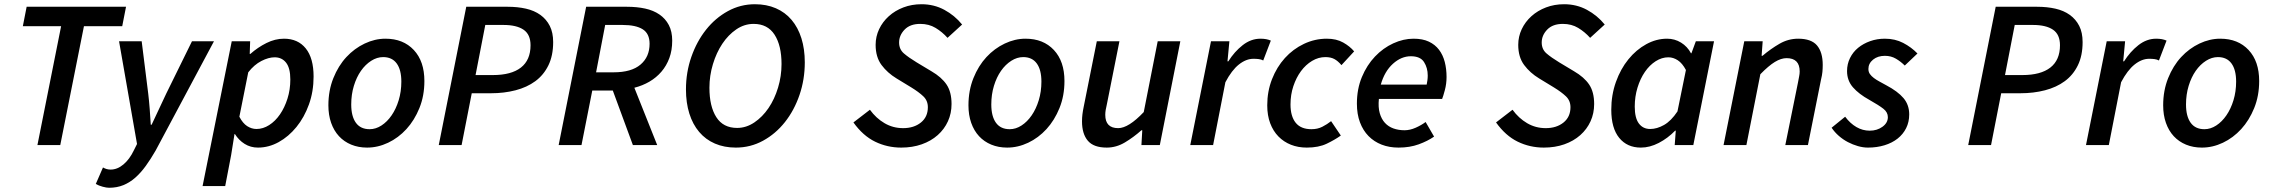

<svg xmlns="http://www.w3.org/2000/svg" viewBox="-20 -686 10740 908"><path d="M157 0 269 -562H88L106 -654H576L558 -562H377L265 0Z M496 202Q484 202 465.5 197Q447 192 433 184L467 106Q484 116 503 116Q535 116 564 91.5Q593 67 613 25L628 -5L543 -491H650L681 -243Q685 -210 688 -170.5Q691 -131 693 -96H697Q714 -131 731.5 -169.5Q749 -208 766 -243L888 -491H992L716 26Q693 66 669.5 98.5Q646 131 620 154Q594 177 563.5 189.5Q533 202 496 202Z M1089 -52 1073 48 1045 194H938L1076 -491H1163L1161 -431H1164Q1199 -462 1240 -482.5Q1281 -503 1323 -503Q1389 -503 1426 -457Q1463 -411 1463 -324Q1463 -253 1441 -192Q1419 -131 1382 -85.5Q1345 -40 1298 -14Q1251 12 1200 12Q1165 12 1137 -5.5Q1109 -23 1091 -52ZM1279 -415Q1250 -415 1216 -397.5Q1182 -380 1154 -344L1112 -134Q1128 -103 1149 -89.5Q1170 -76 1193 -76Q1224 -76 1253 -94.5Q1282 -113 1304 -145Q1326 -177 1339.5 -219.5Q1353 -262 1353 -310Q1353 -364 1333 -389.5Q1313 -415 1279 -415Z M1716 12Q1675 12 1641 -2Q1607 -16 1583 -42Q1559 -68 1546 -105Q1533 -142 1533 -188Q1533 -258 1556.5 -316.5Q1580 -375 1618 -416Q1656 -457 1704.5 -480Q1753 -503 1803 -503Q1887 -503 1937 -449.5Q1987 -396 1987 -303Q1987 -233 1963.5 -175Q1940 -117 1902 -75.5Q1864 -34 1815.5 -11Q1767 12 1716 12ZM1728 -75Q1757 -75 1784 -92.5Q1811 -110 1832 -140.5Q1853 -171 1865.5 -212Q1878 -253 1878 -300Q1878 -356 1856 -386Q1834 -416 1792 -416Q1763 -416 1735.5 -398.5Q1708 -381 1687 -351Q1666 -321 1653.5 -280Q1641 -239 1641 -192Q1641 -136 1663 -105.5Q1685 -75 1728 -75Z M2055 0 2185 -654H2381Q2428 -654 2467.5 -645Q2507 -636 2535.5 -615.5Q2564 -595 2580 -563.5Q2596 -532 2596 -487Q2596 -423 2573.5 -377Q2551 -331 2511.5 -302Q2472 -273 2418 -259Q2364 -245 2302 -245H2211L2163 0ZM2229 -331H2311Q2398 -331 2443.5 -366.5Q2489 -402 2489 -472Q2489 -523 2456 -545.5Q2423 -568 2361 -568H2275Z M2622 0 2752 -654H2945Q2992 -654 3031 -645.5Q3070 -637 3098.5 -617.5Q3127 -598 3143 -567.5Q3159 -537 3159 -494Q3159 -448 3145.5 -411.5Q3132 -375 3108 -347Q3084 -319 3051.5 -300Q3019 -281 2980 -271L3088 0H2973L2878 -258H2781L2730 0ZM2799 -344H2882Q2966 -344 3009 -380.5Q3052 -417 3052 -479Q3052 -527 3019.5 -547.5Q2987 -568 2924 -568H2842Z M3460 12Q3405 12 3361 -7Q3317 -26 3286.5 -62Q3256 -98 3240 -149Q3224 -200 3224 -263Q3224 -344 3249.5 -417Q3275 -490 3319 -545.5Q3363 -601 3422.5 -633.5Q3482 -666 3550 -666Q3605 -666 3649 -647Q3693 -628 3723.5 -592Q3754 -556 3770 -505Q3786 -454 3786 -391Q3786 -310 3761 -237Q3736 -164 3692 -108.5Q3648 -53 3588.5 -20.5Q3529 12 3460 12ZM3466 -81Q3509 -81 3547.5 -107Q3586 -133 3614.5 -175Q3643 -217 3659.5 -271.5Q3676 -326 3676 -383Q3676 -471 3643 -522Q3610 -573 3544 -573Q3500 -573 3462 -547Q3424 -521 3396 -479Q3368 -437 3351.5 -382.5Q3335 -328 3335 -271Q3335 -183 3367.5 -132Q3400 -81 3466 -81Z M4242 12Q4176 12 4118.5 -16Q4061 -44 4016 -107L4094 -167Q4123 -127 4163 -103.5Q4203 -80 4251 -80Q4302 -80 4335 -106.5Q4368 -133 4368 -179Q4368 -210 4346.5 -230.5Q4325 -251 4289 -273L4220 -315Q4177 -341 4149 -378.5Q4121 -416 4121 -474Q4121 -513 4137.5 -548Q4154 -583 4183.5 -609.5Q4213 -636 4252.5 -651Q4292 -666 4338 -666Q4397 -666 4446 -639.5Q4495 -613 4530 -570L4461 -507Q4436 -535 4404.5 -554Q4373 -573 4332 -573Q4284 -573 4258 -546Q4232 -519 4232 -485Q4232 -453 4254.5 -433.5Q4277 -414 4315 -391L4385 -349Q4433 -321 4456.5 -286Q4480 -251 4480 -194Q4480 -150 4463 -112.5Q4446 -75 4414.5 -47Q4383 -19 4339 -3.5Q4295 12 4242 12Z M4743 12Q4702 12 4668 -2Q4634 -16 4610 -42Q4586 -68 4573 -105Q4560 -142 4560 -188Q4560 -258 4583.5 -316.5Q4607 -375 4645 -416Q4683 -457 4731.5 -480Q4780 -503 4830 -503Q4914 -503 4964 -449.5Q5014 -396 5014 -303Q5014 -233 4990.5 -175Q4967 -117 4929 -75.5Q4891 -34 4842.5 -11Q4794 12 4743 12ZM4755 -75Q4784 -75 4811 -92.5Q4838 -110 4859 -140.5Q4880 -171 4892.5 -212Q4905 -253 4905 -300Q4905 -356 4883 -386Q4861 -416 4819 -416Q4790 -416 4762.5 -398.5Q4735 -381 4714 -351Q4693 -321 4680.5 -280Q4668 -239 4668 -192Q4668 -136 4690 -105.5Q4712 -75 4755 -75Z M5562 -491 5465 0H5378L5382 -70H5378Q5341 -37 5300 -12.5Q5259 12 5214 12Q5152 12 5124.5 -20.5Q5097 -53 5097 -112Q5097 -129 5099 -145.5Q5101 -162 5105 -181L5167 -491H5274L5215 -195Q5211 -178 5209 -166Q5207 -154 5207 -143Q5207 -80 5268 -80Q5317 -80 5389 -156L5455 -491Z M5609 0 5707 -491H5794L5785 -396H5789Q5818 -442 5857 -472.5Q5896 -503 5941 -503Q5970 -503 5990 -494L5954 -400Q5945 -405 5933 -406.5Q5921 -408 5908 -408Q5873 -408 5839 -381Q5805 -354 5775 -297L5717 0Z M6160 12Q6119 12 6085 -1.5Q6051 -15 6026 -40.5Q6001 -66 5987 -103Q5973 -140 5973 -188Q5973 -254 5995.5 -311.5Q6018 -369 6056.5 -411.5Q6095 -454 6146.5 -478.5Q6198 -503 6255 -503Q6300 -503 6332 -485Q6364 -467 6384 -443L6324 -378Q6307 -398 6290 -407Q6273 -416 6248 -416Q6215 -416 6185 -398Q6155 -380 6132.5 -349.5Q6110 -319 6096.5 -278.5Q6083 -238 6083 -192Q6083 -136 6107.5 -105.5Q6132 -75 6182 -75Q6211 -75 6233.5 -86.5Q6256 -98 6275 -113L6321 -45Q6293 -25 6254.5 -6.5Q6216 12 6160 12Z M6397 -196Q6397 -265 6420.5 -321.5Q6444 -378 6482.5 -418.5Q6521 -459 6569 -481Q6617 -503 6665 -503Q6708 -503 6737.5 -489Q6767 -475 6785.5 -450.5Q6804 -426 6812.5 -393Q6821 -360 6821 -322Q6821 -290 6813 -260Q6805 -230 6800 -218H6501Q6497 -179 6505 -151Q6513 -123 6529.5 -105Q6546 -87 6570 -78.5Q6594 -70 6622 -70Q6648 -70 6675 -82Q6702 -94 6722 -109L6762 -40Q6732 -19 6689.5 -3.5Q6647 12 6594 12Q6550 12 6514 -2Q6478 -16 6452 -42.5Q6426 -69 6411.5 -107.5Q6397 -146 6397 -196ZM6510 -286H6727Q6729 -296 6730.5 -306.5Q6732 -317 6732 -329Q6732 -365 6714.5 -392.5Q6697 -420 6652 -420Q6607 -420 6567.5 -384.5Q6528 -349 6510 -286Z M7281 12Q7215 12 7157.5 -16Q7100 -44 7055 -107L7133 -167Q7162 -127 7202 -103.5Q7242 -80 7290 -80Q7341 -80 7374 -106.5Q7407 -133 7407 -179Q7407 -210 7385.5 -230.5Q7364 -251 7328 -273L7259 -315Q7216 -341 7188 -378.5Q7160 -416 7160 -474Q7160 -513 7176.5 -548Q7193 -583 7222.5 -609.5Q7252 -636 7291.5 -651Q7331 -666 7377 -666Q7436 -666 7485 -639.5Q7534 -613 7569 -570L7500 -507Q7475 -535 7443.5 -554Q7412 -573 7371 -573Q7323 -573 7297 -546Q7271 -519 7271 -485Q7271 -453 7293.5 -433.5Q7316 -414 7354 -391L7424 -349Q7472 -321 7495.5 -286Q7519 -251 7519 -194Q7519 -150 7502 -112.5Q7485 -75 7453.5 -47Q7422 -19 7378 -3.5Q7334 12 7281 12Z M7740 12Q7675 12 7637.5 -34Q7600 -80 7600 -167Q7600 -237 7622 -298.5Q7644 -360 7681 -405.5Q7718 -451 7765.5 -477Q7813 -503 7864 -503Q7900 -503 7930 -484.5Q7960 -466 7977 -434H7979L8000 -491H8086L7988 0H7900L7905 -68H7902Q7867 -32 7824.5 -10Q7782 12 7740 12ZM7784 -76Q7816 -76 7849.5 -95Q7883 -114 7913 -159L7953 -355Q7936 -387 7914.5 -401Q7893 -415 7870 -415Q7839 -415 7810 -396.5Q7781 -378 7759 -346Q7737 -314 7724 -271.5Q7711 -229 7711 -182Q7711 -128 7730.5 -102Q7750 -76 7784 -76Z M8131 0 8229 -491H8316L8311 -422H8315Q8354 -455 8395.5 -479Q8437 -503 8484 -503Q8546 -503 8573 -471Q8600 -439 8600 -379Q8600 -362 8598.5 -346Q8597 -330 8592 -310L8530 0H8423L8483 -296Q8486 -313 8488.5 -325Q8491 -337 8491 -348Q8491 -411 8429 -411Q8403 -411 8373.5 -393Q8344 -375 8305 -335L8239 0Z M8814 12Q8791 12 8766.5 5Q8742 -2 8719 -14Q8696 -26 8676 -43.5Q8656 -61 8642 -82L8706 -134Q8730 -102 8759.5 -85Q8789 -68 8822 -68Q8857 -68 8882.5 -86.5Q8908 -105 8908 -132Q8908 -155 8887 -171.5Q8866 -188 8820 -214Q8771 -241 8743 -273Q8715 -305 8715 -350Q8715 -383 8729 -411.5Q8743 -440 8767.5 -460Q8792 -480 8824.5 -491.5Q8857 -503 8894 -503Q8942 -503 8980.5 -483Q9019 -463 9048 -433L8988 -376Q8969 -395 8946 -408.5Q8923 -422 8894 -422Q8860 -422 8838 -404Q8816 -386 8816 -360Q8816 -346 8823 -336Q8830 -326 8842 -317Q8854 -308 8869 -300Q8884 -292 8900 -283Q8955 -254 8982 -222Q9009 -190 9009 -145Q9009 -109 8994.5 -80Q8980 -51 8954 -30.5Q8928 -10 8892 1Q8856 12 8814 12Z M9288 0 9418 -654H9614Q9661 -654 9700.5 -645Q9740 -636 9768.5 -615.5Q9797 -595 9813 -563.5Q9829 -532 9829 -487Q9829 -423 9806.5 -377Q9784 -331 9744.5 -302Q9705 -273 9651 -259Q9597 -245 9535 -245H9444L9396 0ZM9462 -331H9544Q9631 -331 9676.5 -366.5Q9722 -402 9722 -472Q9722 -523 9689 -545.5Q9656 -568 9594 -568H9508Z M9845 0 9943 -491H10030L10021 -396H10025Q10054 -442 10093 -472.5Q10132 -503 10177 -503Q10206 -503 10226 -494L10190 -400Q10181 -405 10169 -406.5Q10157 -408 10144 -408Q10109 -408 10075 -381Q10041 -354 10011 -297L9953 0Z M10393 12Q10352 12 10318 -2Q10284 -16 10260 -42Q10236 -68 10223 -105Q10210 -142 10210 -188Q10210 -258 10233.5 -316.5Q10257 -375 10295 -416Q10333 -457 10381.5 -480Q10430 -503 10480 -503Q10564 -503 10614 -449.5Q10664 -396 10664 -303Q10664 -233 10640.5 -175Q10617 -117 10579 -75.5Q10541 -34 10492.5 -11Q10444 12 10393 12ZM10405 -75Q10434 -75 10461 -92.5Q10488 -110 10509 -140.5Q10530 -171 10542.5 -212Q10555 -253 10555 -300Q10555 -356 10533 -386Q10511 -416 10469 -416Q10440 -416 10412.5 -398.5Q10385 -381 10364 -351Q10343 -321 10330.5 -280Q10318 -239 10318 -192Q10318 -136 10340 -105.5Q10362 -75 10405 -75Z"/></svg>

Font: TypoPRO Source Sans Pro
Style: Italic
Weight: 600
Italic angle: -11°
Designer: Paul D. Hunt
Foundry: Adobe Systems Incorporated
Version: Version 1.075;PS 2.000;hotconv 1.0.86;makeotf.lib2.5.63406